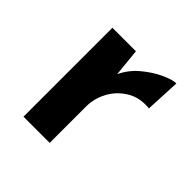

<svg xmlns="http://www.w3.org/2000/svg" viewBox="-129 -555 658 658"><g transform="rotate(45 200.0 -225.5)"><path d="M188 -431 200 -311 197 -328Q215 -367 247.5 -394Q280 -421 312.5 -436Q345 -451 364 -451L358 -324Q310 -329 274.5 -307.5Q239 -286 220 -250.5Q201 -215 201 -176V0H74V-431Z"/></g></svg>

Font: Reem Kufi Fun SemiBold
Style: Regular
Weight: 600
Designer: Khaled Hosny
Version: Version 1.005